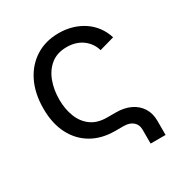

<svg xmlns="http://www.w3.org/2000/svg" viewBox="-162 -676 894 939"><g transform="rotate(-30 284.5 -206.5)"><path d="M419.4 140.1V61.5Q419.4 32.7 400.1 16.4Q380.9 0 347.7 0H299.3Q225.1 0 169.2 -32.2Q113.3 -64.5 82 -125Q50.8 -185.5 50.8 -269.5Q50.8 -355 82 -418.7Q113.3 -482.4 169.2 -517.6Q225.1 -552.7 299.3 -552.7Q338.9 -552.7 374 -542.5Q409.2 -532.2 438.2 -512.9Q467.3 -493.7 488.3 -465.6Q509.3 -437.5 520.5 -401.9L436 -377.9Q430.2 -398.9 418 -416.5Q405.8 -434.1 388.4 -447Q371.1 -460 348.6 -467Q326.2 -474.1 299.3 -474.1Q244.6 -474.1 209.5 -445.6Q174.3 -417 157.2 -370.6Q140.1 -324.2 140.1 -269.5Q140.1 -215.8 157.2 -171.9Q174.3 -127.9 209.5 -102.3Q244.6 -76.7 299.3 -76.7H348.1Q395 -76.7 429.9 -60.1Q464.8 -43.5 484.4 -12.7Q503.9 18.1 503.9 60.5V140.1Z"/></g></svg>

Font: Inter Variable LoSnoCo
Style: Regular
Weight: 400
Designer: Rasmus Andersson
Foundry: rsms
Version: Version 4.000;git-a52131595; featfreeze: case,dlig,ss01,ss02